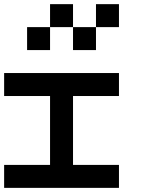

<svg xmlns="http://www.w3.org/2000/svg" viewBox="-20 -909 707 929"><path d="M222.2 -444.4H0V-555.6H555.6V-444.4H333.3V-111.1H555.6V0H0V-111.1H222.2ZM222.2 -666.7H111.1V-777.8H222.2ZM333.3 -777.8H222.2V-888.9H333.3ZM444.4 -666.7H333.3V-777.8H444.4ZM555.6 -777.8H444.4V-888.9H555.6Z"/></svg>

Font: Pixeloid Mono
Style: Regular
Weight: 400
Monospace: yes
Designer: GGBotNet
Foundry: GGBotNet
Version: 0.5